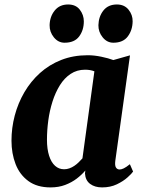

<svg xmlns="http://www.w3.org/2000/svg" viewBox="-20 -806 620 836"><path d="M482 -105.5Q479.5 -85 485 -76.5Q490.5 -68 501 -68Q508.5 -68 519 -73Q529.5 -78 545.5 -91L559.5 -59Q554 -50.5 535.5 -33.8Q517 -17 488.8 -3.5Q460.5 10 424.5 10Q393 10 372.5 -5.2Q352 -20.5 350 -50.5L351.5 -63.5Q336 -45 314 -28.2Q292 -11.5 263.8 -0.8Q235.5 10 200 10Q141.5 10 103.8 -17.5Q66 -45 48 -91.2Q30 -137.5 30 -193.5Q30 -249 44.2 -303Q58.5 -357 86.2 -404.5Q114 -452 154.2 -488.2Q194.5 -524.5 246.8 -545Q299 -565.5 362 -565.5Q390 -565.5 421.2 -559Q452.5 -552.5 473.5 -544.5L546 -565ZM391 -495.5Q382 -499 371.8 -500.8Q361.5 -502.5 350.5 -502.5Q315 -502.5 287.5 -484.2Q260 -466 240.5 -434.5Q221 -403 208.5 -363.5Q196 -324 190.2 -281.2Q184.5 -238.5 184.5 -198Q184.5 -157 193.8 -128Q203 -99 219.8 -84Q236.5 -69 259 -69Q271 -69 282.2 -73Q293.5 -77 303.5 -83.8Q313.5 -90.5 322.2 -99Q331 -107.5 339 -116.5ZM261 -620Q233.5 -620 214.5 -643.5Q195.5 -667 196 -696.5Q197 -734 218.2 -760.2Q239.5 -786.5 276.5 -786.5Q310 -786.5 327.5 -763.8Q345 -741 345 -713Q345 -675 324.8 -647.5Q304.5 -620 261 -620ZM473.5 -620Q446 -620 427 -643.5Q408 -667 408.5 -696.5Q409.5 -734 430.2 -760.2Q451 -786.5 489 -786.5Q521.5 -786.5 539.8 -763.8Q558 -741 557.5 -713Q557 -675 536.5 -647.5Q516 -620 473.5 -620Z"/></svg>

Font: Merriweather 24pt ExtraBold
Style: Italic
Weight: 800
Italic angle: -7.8°
Version: Version 2.101